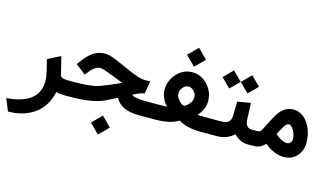

<svg xmlns="http://www.w3.org/2000/svg" viewBox="-136 -1006 2731 1593"><g transform="rotate(15 1230.0 -209.5)"><path d="M207 -252 221.2 -259.3 294.4 -296.9 315.9 -307.6 322.3 -284.2Q334 -240.2 355.5 -151.9Q361.3 -127 421.9 -127H441.4Q450.2 -127 450.2 -72.3V-55.7Q450.2 0 441.4 0H424.3Q379.4 0 353.5 -8.8Q340.3 54.7 309.1 104.2Q277.8 153.8 232.7 185.8Q187.5 217.8 131.3 234.4Q75.2 251 10.7 251H7.3L2.4 238.8L-24.4 172.4L-34.7 147.5Q17.1 143.1 58.6 133.3Q100.1 123.5 135 106Q169.9 88.4 193.4 63.7Q216.8 39.1 229.7 3.9Q242.7 -31.2 242.7 -75.7Q242.7 -119.1 210.9 -236.8Z M435.5 -127H471.7Q625 -127 690.4 -151.4Q775.4 -183.1 862.8 -223.6Q855.5 -226.1 778.8 -256.3Q716.3 -280.8 693.6 -288.3Q670.9 -295.9 653.8 -295.9Q609.4 -295.9 555.7 -225.1L543.5 -209.5L528.3 -221.2L472.2 -264.6L457 -276.4L467.8 -291.5Q484.9 -314.9 499.8 -333Q514.6 -351.1 533.2 -368.2Q551.8 -385.3 570.1 -396.2Q588.4 -407.2 610.8 -414.1Q633.3 -420.9 657.2 -420.9Q674.8 -420.9 692.4 -418Q710 -415 729.5 -408Q749 -400.9 762.2 -395.5Q775.4 -390.1 799.3 -379.4Q823.2 -368.7 834.7 -363.8Q846.2 -358.9 874.5 -346.2Q902.8 -333.5 919.2 -326.9Q935.5 -320.3 959.5 -311.5Q983.4 -302.7 1003.7 -298.8Q1023.9 -294.9 1042.5 -294.9Q1050.8 -294.9 1059.1 -295.4L1083.5 -296.9L1079.1 -272.9L1067.4 -201.2L1065.4 -188L1052.7 -185.1Q1012.2 -175.3 966.8 -148.9Q978 -139.6 1005.4 -133.8Q1032.7 -127.9 1077.6 -127.4L1135.7 -127Q1144.5 -127 1144.5 -72.3V-55.7Q1144.5 0 1135.7 0H1066.4Q907.7 0 860.4 -95.2Q817.9 -72.8 767.1 -48.3Q667 0 476.1 0H435.5Q427.7 0 422.6 -4.9Q417.5 -9.8 415.3 -19.3Q413.1 -28.8 412.6 -36.4Q412.1 -43.9 412.1 -55.7V-72.3Q412.1 -87.9 413.1 -98.1Q414.1 -108.4 419.7 -117.7Q425.3 -127 435.5 -127ZM777.8 80.1 858.9 161.6 777.8 242.7 696.3 161.6Z M1643.6 0H1596.2Q1473.1 0 1403.3 -45.4Q1337.9 0 1195.3 0H1130.4Q1122.6 0 1117.4 -4.9Q1112.3 -9.8 1110.1 -19.3Q1107.9 -28.8 1107.4 -36.4Q1106.9 -43.9 1106.9 -55.7V-72.3Q1106.9 -87.9 1107.9 -98.1Q1108.9 -108.4 1114.5 -117.7Q1120.1 -127 1130.4 -127L1195.8 -127.4Q1251.5 -127.4 1272.5 -128.9Q1246.1 -155.8 1231 -190.2Q1215.8 -224.6 1215.8 -261.7Q1215.8 -340.3 1271 -399.9Q1326.2 -459.5 1402.8 -459.5Q1479.5 -459.5 1534.7 -399.9Q1589.8 -340.3 1589.8 -261.7Q1589.8 -224.6 1574.5 -189.9Q1559.1 -155.3 1533.2 -128.9Q1540.5 -128.4 1594.2 -127.4L1643.6 -127Q1652.3 -127 1652.3 -72.3V-55.7Q1652.3 0 1643.6 0ZM1471.2 -260.7Q1471.2 -291 1449.5 -314Q1427.7 -336.9 1402.3 -336.9Q1377.4 -336.9 1356 -314Q1334.5 -291 1334.5 -260.7Q1334.5 -229 1360.8 -201.2Q1387.2 -173.3 1402.8 -173.3Q1418.5 -173.3 1444.8 -201.4Q1471.2 -229.5 1471.2 -260.7ZM1402.3 -669.9 1483.4 -588.4 1402.3 -507.3 1320.8 -588.4Z M2016.6 0H2000Q1963.9 0 1935.5 -13.7Q1907.2 -27.3 1879.9 -55.2Q1820.3 0 1732.4 0H1638.2Q1630.4 0 1625.2 -4.9Q1620.1 -9.8 1617.9 -19.3Q1615.7 -28.8 1615.2 -36.4Q1614.7 -43.9 1614.7 -55.7V-72.3Q1614.7 -87.9 1615.7 -98.1Q1616.7 -108.4 1622.3 -117.7Q1627.9 -127 1638.2 -127H1734.4Q1780.3 -127 1800 -144Q1819.8 -161.1 1820.8 -199.2L1823.2 -304.2L1823.7 -320.3L1839.4 -322.8L1914.6 -335.4L1936.5 -339.4L1937.5 -316.9L1941.9 -199.2Q1944.3 -127 2001.5 -127H2016.6Q2025.4 -127 2025.4 -72.3V-55.7Q2025.4 0 2016.6 0ZM1888.2 -564 1966.3 -485.8 1888.2 -408.2 1810.5 -485.8ZM1731.4 -564 1809.6 -485.8 1731.4 -408.2 1653.8 -485.8Z M2011.2 -127H2050.8Q2063 -127 2071 -132.3Q2079.1 -137.7 2085.4 -150.9Q2133.3 -247.6 2158.7 -290.5Q2211.4 -377.9 2292 -377.9Q2324.2 -377.9 2352.3 -364.5Q2380.4 -351.1 2401.1 -327.9Q2421.9 -304.7 2437 -274.4Q2452.1 -244.1 2459.7 -210Q2467.3 -175.8 2467.3 -141.1Q2467.3 -70.3 2425 -23.4Q2382.8 23.4 2313 23.4Q2232.4 23.4 2148.9 -44.4Q2126 -22 2102.5 -11Q2079.1 0 2043 0H2011.2Q2003.4 0 1998.3 -4.9Q1993.2 -9.8 1991 -19.3Q1988.8 -28.8 1988.3 -36.4Q1987.8 -43.9 1987.8 -55.7V-72.3Q1987.8 -87.9 1988.8 -98.1Q1989.7 -108.4 1995.4 -117.7Q2001 -127 2011.2 -127ZM2308.6 -94.7Q2327.6 -94.7 2339.4 -107.2Q2351.1 -119.6 2351.1 -142.6Q2351.1 -164.6 2341.1 -189.9Q2331.1 -215.3 2315.9 -232.7Q2300.8 -250 2287.1 -250Q2268.6 -250 2249 -218.3Q2226.1 -181.2 2208.5 -144.5Q2268.1 -94.7 2308.6 -94.7Z"/></g></svg>

Font: Samim WOL
Style: Bold-WOL
Weight: 700
Foundry: DejaVu fonts team - Redesigned by Saber Rastikerdar
Version: Version 4.0.5